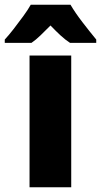

<svg xmlns="http://www.w3.org/2000/svg" viewBox="-66 -786 424 806"><path d="M233 0H58V-553H233ZM230 -766Q250 -732 280 -693Q310 -654 338 -620V-606H228Q208 -619 188.5 -637Q169 -655 146 -679Q122 -655 103.5 -637Q85 -619 66 -606H-46V-620Q-30 -637 -9 -664Q12 -691 32 -718.5Q52 -746 63 -766Z"/></svg>

Font: Noto Sans Oriya Cond Blk
Style: Regular
Weight: 900
Width: 3
Designer: Amélie Bonet and Sol Matas
Foundry: Google LLC
Version: Version 2.006; ttfautohint (v1.8.4.7-5d5b)